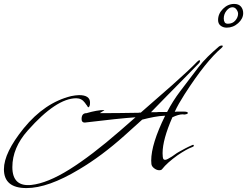

<svg xmlns="http://www.w3.org/2000/svg" viewBox="-44 -827 1260 979"><path d="M91 132Q-24 132 -24 36Q-24 -48 77 -173Q184 -304 319 -337Q330 -339 340 -340.5Q350 -342 359 -342Q415 -342 415 -304Q415 -280 405 -280L401 -286Q400 -288 399 -289.5Q398 -291 396 -293L389 -303Q372 -326 345 -326Q243 -326 97 -161Q19 -73 19 25Q19 126 116 116Q198 107 310 37Q422 -33 568 -160L647 -229Q561 -223 388 -202Q372 -202 372 -220Q372 -250 397 -250Q452 -266 487 -266H488Q488 -264 477 -258Q463 -250 467 -250Q510 -250 558.5 -250.5Q607 -251 662 -252Q664 -253 674 -253L834 -393Q879 -433 910.5 -462.5Q942 -492 961 -512Q969 -520 973 -520Q976 -520 976 -516Q976 -510 970 -504Q951 -485 926.5 -459.5Q902 -434 871 -403Q840 -372 804 -335Q768 -298 726 -255H744Q749 -255 754.5 -255Q760 -255 767 -256H808Q837 -312 875 -362L967 -483Q990 -513 1015.5 -538Q1041 -563 1067 -585Q1077 -595 1087 -595Q1092 -595 1092 -592Q1092 -588 1085 -582Q1047 -550 1000 -491.5Q953 -433 897 -346Q881 -321 868.5 -299Q856 -277 847 -257Q854 -258 860.5 -258Q867 -258 872 -258H892Q914 -258 914 -251Q914 -245 896 -243Q894 -243 891.5 -243.5Q889 -244 887 -244Q867 -244 835 -229Q785 -115 785 -46Q785 -24 789 -16Q792 -12 798 -12Q807 -12 833 -29Q865 -52 869 -53Q883 -61 900 -70Q917 -79 938 -88Q944 -90 944 -85V-83Q944 -80 936 -77Q908 -67 861 -35Q808 3 783 35Q779 41 768 41Q755 41 742 31Q729 21 728 9Q728 4 727.5 0Q727 -4 727 -8Q727 -93 798 -237Q770 -236 741 -230.5Q712 -225 681 -217L590 -135Q533 -84 475.5 -41Q418 2 359 37Q201 132 91 132ZM1112 -686Q1094 -686 1081 -696Q1068 -706 1068 -725Q1068 -757 1093 -782Q1118 -807 1150 -807Q1173 -807 1184.5 -793.5Q1196 -780 1196 -760Q1196 -732 1170.5 -709Q1145 -686 1112 -686ZM1118 -706Q1142 -706 1156 -722.5Q1170 -739 1170 -757Q1170 -767 1162 -778.5Q1154 -790 1141 -790Q1125 -790 1111 -772.5Q1097 -755 1097 -733Q1097 -721 1101.5 -713.5Q1106 -706 1118 -706Z"/></svg>

Font: Whisper
Style: Regular
Weight: 400
Designer: Robert E. Leuschke
Foundry: Robert E. Leuschke
Version: Version 1.010; ttfautohint (v1.8.4.7-5d5b)